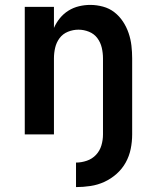

<svg xmlns="http://www.w3.org/2000/svg" viewBox="-20 -548 640 783"><path d="M290 215V115Q312 115 334 107.5Q356 100 371.5 83.5Q387 67 393.5 45Q400 23 400 0V-310Q400 -332 395 -353.5Q390 -375 377 -392.5Q364 -410 343 -418.5Q322 -427 300 -427Q278 -427 257 -418.5Q236 -410 223 -392.5Q210 -375 205 -353.5Q200 -332 200 -310V0H81V-520H200V-434Q209 -455 224 -473.5Q239 -492 259 -504.5Q279 -517 302 -522.5Q325 -528 348 -528Q374 -528 400 -521Q426 -514 446.5 -498Q467 -482 481.5 -460Q496 -438 504.5 -413Q513 -388 516 -362Q519 -336 519 -310V0Q519 30 513 59.5Q507 89 492.5 115Q478 141 455.5 161Q433 181 406 193.5Q379 206 349 210.5Q319 215 290 215Z"/></svg>

Font: Iosevka Custom Extended
Style: Bold
Weight: 700
Width: 7
Monospace: yes
Designer: Belleve Invis
Foundry: Belleve Invis
Version: Version 11.2.4; ttfautohint (v1.8.4)